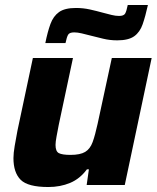

<svg xmlns="http://www.w3.org/2000/svg" viewBox="-20 -743 631 771"><path d="M174 8Q92 8 63 -21Q34 -50 34 -108Q34 -128 39 -157Q44 -186 50 -218L112 -510H273L216 -242Q211 -216 207 -194.5Q203 -173 203 -161Q203 -135 216.5 -128Q230 -121 263 -121Q302 -121 322 -133Q342 -145 352 -172.5Q362 -200 372 -246L429 -510H589L481 0H328L337 -63H329Q301 -25 261.5 -8.5Q222 8 174 8ZM162 -570Q171 -615 182.5 -646.5Q194 -678 217 -694.5Q240 -711 285 -711Q314 -711 341 -705Q368 -699 393 -692Q412 -687 428 -683Q444 -679 458 -679Q477 -679 482.5 -688.5Q488 -698 493 -723H574Q564 -678 553 -646Q542 -614 519 -597.5Q496 -581 451 -581Q421 -581 394.5 -587.5Q368 -594 344 -600Q325 -605 308 -609Q291 -613 278 -613Q259 -613 253.5 -603.5Q248 -594 243 -570Z"/></svg>

Font: Saira
Style: Bold Italic
Weight: 700
Italic angle: -12°
Designer: Hector Gatti with collaboration of the Omnibus-Type team
Foundry: Omnibus-Type
Version: Version 1.100; ttfautohint (v1.8.3)